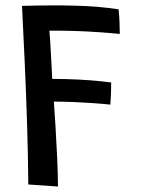

<svg xmlns="http://www.w3.org/2000/svg" viewBox="-20 -674 514 702"><path d="M192 8 83.5 0.5Q82.5 -107.5 79 -220Q75.5 -332.5 70.5 -442.5Q65.5 -552.5 60.5 -652.5Q115.5 -654 161.5 -654.2Q207.5 -654.5 246.5 -653.5Q296.5 -652.5 336.5 -649Q376.5 -645.5 413.5 -640Q416 -618 417 -592.5Q418 -567 418 -550Q389.5 -553 322.5 -557.5Q255.5 -562 160.5 -562Q162.5 -542.5 164.2 -511.8Q166 -481 167.8 -447.2Q169.5 -413.5 171 -385.5Q223 -385.5 269 -383Q315 -380.5 346.2 -377.2Q377.5 -374 386.5 -372.5Q386.5 -354 385.8 -332.5Q385 -311 383.5 -291.5Q356 -294.5 319.2 -297Q282.5 -299.5 244.8 -301Q207 -302.5 177 -302.5Q180 -260 183.2 -206.8Q186.5 -153.5 189 -98Q191.5 -42.5 192 8Z"/></svg>

Font: Grandstander
Style: Regular
Weight: 400
Designer: Tyler Finck
Foundry: Etcetera Type Co
Version: Version 1.200; ttfautohint (v1.8.3)